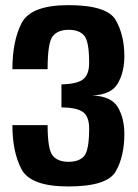

<svg xmlns="http://www.w3.org/2000/svg" viewBox="-20 -700 522 728"><path d="M239 7Q96 7 61.5 -58.5Q27 -124 27 -225.5H160.5Q160.5 -133.5 179.8 -110Q199 -86.5 240 -86.5Q281 -86.5 299.5 -109Q318 -131.5 318 -212.5Q318 -257.5 295.2 -274.8Q272.5 -292 213 -293V-380Q273 -381.5 295.5 -399.5Q318 -417.5 318 -462Q318 -543 299.2 -565Q280.5 -587 240 -587Q199.5 -587 180 -562.8Q160.5 -538.5 160.5 -437.5H27Q27 -544.5 62 -612.5Q97 -680.5 239.5 -680.5Q386 -680.5 418.8 -623.8Q451.5 -567 451.5 -486.5Q451.5 -426.5 426.5 -383.5Q401.5 -340.5 329.5 -338Q402 -335.5 426.8 -293.5Q451.5 -251.5 451.5 -192Q451.5 -107.5 419 -50.2Q386.5 7 239 7Z"/></svg>

Font: Anybody SemiBold
Style: Regular
Weight: 600
Designer: Tyler Finck
Foundry: Etcetera Type Company
Version: Version 1.010; ttfautohint (v1.8.3) -l 8 -r 50 -G 200 -x 14 